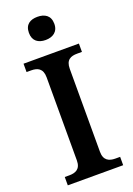

<svg xmlns="http://www.w3.org/2000/svg" viewBox="-173 -995 734 1059"><g transform="rotate(-20 194.0 -465.5)"><path d="M192 -795C233 -795 267 -815 267 -863C267 -913 233 -931 192 -931C150 -931 118 -913 118 -863C118 -815 150 -795 192 -795ZM32 0H357V-49H329C293 -49 262 -62 262 -113V-600C262 -653 291 -665 329 -665H357V-714H32V-665H59C95 -665 126 -653 126 -600V-112C126 -61 95 -49 59 -49H32Z"/></g></svg>

Font: Noto Serif Devanagari SemiBold
Style: Regular
Weight: 600
Designer: Universal Thirst, Indian Type Foundry and the Monotype Design Team
Foundry: Monotype Imaging Inc.
Version: Version 2.004